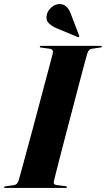

<svg xmlns="http://www.w3.org/2000/svg" viewBox="-37 -926 522 946"><path d="M228.5 -33.5Q224 -16.5 242.5 -14L285 -9Q293 -7.5 293 -4Q293 0 286 0H-11Q-17 0 -17 -3.5Q-17 -7.5 -10.5 -8L32.5 -14Q48.5 -16 55 -37.5Q58.5 -49.5 68.8 -86.8Q79 -124 93.5 -177.5Q108 -231 124.5 -292.2Q141 -353.5 157.2 -414.8Q173.5 -476 187.5 -528.8Q201.5 -581.5 211.2 -617.8Q221 -654 223.5 -665Q226.5 -683.5 207.5 -686L165.5 -691.5Q159 -692 159 -696Q159 -700 165.5 -700H459.5Q465 -700 465 -697Q465 -693 458.5 -692L414 -685.5Q400.5 -683.5 393 -662.5Q390 -652 380.2 -616Q370.5 -580 356.5 -527Q342.5 -474 326.5 -412.5Q310.5 -351 294.2 -289.5Q278 -228 264.2 -174.2Q250.5 -120.5 240.8 -83Q231 -45.5 228.5 -33.5ZM311.5 -859 353 -750Q354.5 -746.5 352.5 -744.5Q350.5 -742 346 -743.5L241.5 -787Q219.5 -796 203.2 -811.8Q187 -827.5 194.5 -857Q198.5 -873 215.8 -889.2Q233 -905.5 256 -906Q293.5 -906.5 311.5 -859Z"/></svg>

Font: Fraunces 144pt S000
Style: Bold Italic
Weight: 700
Italic angle: -16°
Version: Version 1.000; ttfautohint (v1.8.3)